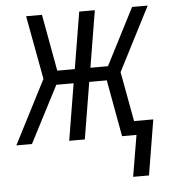

<svg xmlns="http://www.w3.org/2000/svg" viewBox="-60 -577 711 796"><g transform="rotate(-5 295.5 -179.0)"><path d="M462 172 491 0H431L388 -236H315L276 0H211L250 -236H178L56 0H-9L127 -265L78 -530H144L187 -294H260L299 -530H364L325 -294H398L519 -530H584L448 -265L486 -58H566L528 172Z"/></g></svg>

Font: Iosevka Curly Light Extended
Style: Italic
Weight: 300
Width: 7
Italic angle: -9°
Monospace: yes
Designer: Belleve Invis
Foundry: Belleve Invis
Version: Version 11.1.0; ttfautohint (v1.8.3)